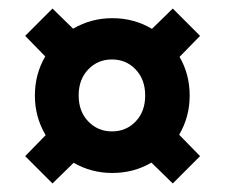

<svg xmlns="http://www.w3.org/2000/svg" viewBox="-20 -565 533 454"><path d="M245.5 -156Q195.5 -156 153.5 -180.5Q111.5 -205 87 -247Q62.5 -289 62.5 -339Q62.5 -390 87 -431.5Q111.5 -473 153.5 -497.5Q195.5 -522 245.5 -522Q296.5 -522 338 -497.5Q379.5 -473 404 -431.5Q428.5 -390 428.5 -339Q428.5 -289 404 -247Q379.5 -205 338 -180.5Q296.5 -156 245.5 -156ZM244.8 -254.3Q278.3 -254.3 300.8 -277.8Q323.3 -301.3 323.3 -339Q323.3 -377 300.8 -400.7Q278.3 -424.4 244.7 -424.4Q211.1 -424.4 188.6 -400.8Q166 -377.2 166 -339.3Q166 -301.4 188.7 -277.9Q211.4 -254.3 244.8 -254.3ZM111.8 -269.8 178.1 -203.5 104.1 -131.2 39.5 -195.8ZM388.5 -544.8 453.1 -480.2 380.8 -406.2 314.5 -472.5ZM178.1 -472.5 111.8 -406.2 39.5 -480.2 104.1 -544.8ZM453.1 -195.8 388.5 -131.2 314.5 -203.5 380.8 -269.8Z"/></svg>

Font: Maven Pro
Style: Regular
Weight: 400
Designer: Joe Prince
Foundry: Joe Prince
Version: Version 2.103